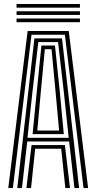

<svg xmlns="http://www.w3.org/2000/svg" viewBox="-20 -958 491 978"><path d="M22.2 0 120.8 -800H330.2L428.8 0H405.5L310.5 -781.2H140.5L45.5 0ZM68 0 155.2 -762.5H295.8L383 0H359.2L332.2 -237.5H118.8L91.8 0ZM120 -256H330L305.5 -485.5L275.8 -743.8H175.2L144.8 -485.5ZM146 -274.8 166.8 -485.5 191 -726.2H260L285 -485.5L305 -274.8ZM170 -293.2H281L263.5 -485.5L242.5 -707.5H208.5L187.5 -485.5ZM114.5 0 140.8 -219H310.5L336.5 0H312.8L291.8 -200.5H159.2L138.2 0ZM64.2 -919V-937.5H387.2V-919ZM64.2 -882V-900.5H387.2V-882ZM64.2 -845V-863.5H387.2V-845Z"/></svg>

Font: Big Shoulders Inline Text
Style: Bold
Weight: 700
Designer: Patric King
Foundry: XO Type Co
Version: Version 1.000